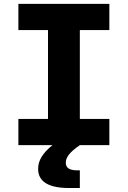

<svg xmlns="http://www.w3.org/2000/svg" viewBox="-20 -750 660 992"><path d="M392.5 0H545V-135.5H392.5V-594.5H545V-730H75V-594.5H228V-135.5H75V0H251C200 41.5 177 79 177 122.5C177 172.5 207.5 221.5 337.5 221.5H392.5V130H378C333.5 130 320 113.5 320 90.5C320 64.5 337.5 37.5 392.5 0Z"/></svg>

Font: Monaspace Neon ExtraBold
Style: Regular
Weight: 800
Designer: Riley Cran & the Lettermatic Team
Foundry: Lettermatic
Version: Version 1.200 (Monaspace Neon)